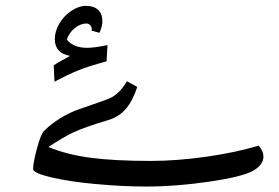

<svg xmlns="http://www.w3.org/2000/svg" viewBox="-20 -645 978 674"><path d="M494.1 9.8Q407.7 9.8 314.5 1Q221.2 -7.8 158.7 -22.7Q96.2 -37.6 96.2 -51.8Q96.2 -72.8 109.6 -123.3Q123 -173.8 134.3 -185.1Q173.3 -224.1 231 -251Q247.6 -258.8 298.8 -275.9Q348.6 -293 365.2 -300Q381.8 -307.1 398.4 -323.7Q415 -340.3 425.3 -359.9L461.9 -339.8Q445.3 -289.6 421.1 -262Q397 -234.4 358.9 -223.1Q274.4 -197.8 237.8 -180.4Q201.2 -163.1 149.9 -128.9Q214.8 -102.1 298.6 -91.1Q382.3 -80.1 509.3 -80.1Q599.6 -80.1 703.4 -94.7Q807.1 -109.4 888.2 -133.8Q904.8 -114.3 904.8 -95.7Q904.8 -65.9 867.7 -45.2Q830.6 -24.4 714.4 -7.3Q598.1 9.8 494.1 9.8ZM301.3 -537.6 302.2 -543.5Q302.2 -549.8 296.9 -556.2Q291.5 -562.5 283.2 -562.5Q263.2 -562.5 243.2 -546.9Q223.1 -531.2 214.4 -506.3Q237.3 -477.1 285.6 -477.1Q311.5 -477.1 357.4 -486.8L354 -429.7Q289.1 -412.1 252.7 -397.2Q216.3 -382.3 171.4 -358.4L168.5 -415.5Q181.6 -424.8 196.8 -432.6Q211.9 -440.4 226.1 -448.7Q172.4 -458.5 172.4 -507.8Q172.4 -534.7 188 -561.8Q203.6 -588.9 230.2 -606.7Q256.8 -624.5 281.2 -624.5Q309.1 -624.5 324.2 -610.6Q339.4 -596.7 339.4 -569.8Q339.4 -561.5 336.2 -549.3Q333 -537.1 329.1 -529.8Z"/></svg>

Font: Droid Arabic Naskh Colored
Style: Regular
Weight: 400
Designer: Pascal Zoghbi
Foundry: Ascender Corporation
Version: Version 1.00